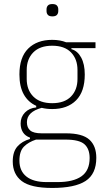

<svg xmlns="http://www.w3.org/2000/svg" viewBox="-20 -717 515 949"><path d="M456 63Q456 143 403 177.5Q350 212 238 212Q132 212 87.5 178Q43 144 43 81Q43 33 66 7Q89 -19 128 -30V-37Q105 -45 93.5 -63Q82 -81 82 -107Q82 -139 103.5 -161Q125 -183 159 -186V-194Q119 -212 97.5 -250.5Q76 -289 76 -349Q76 -434 119.5 -477Q163 -520 238 -520Q277 -520 307 -508H452V-479H333V-474Q363 -466 381 -433Q399 -400 399 -349Q399 -264 356 -221Q313 -178 238 -178Q210 -178 186 -184Q113 -164 113 -113Q113 -86 129.5 -72Q146 -58 186 -58H306Q387 -58 421.5 -27Q456 4 456 63ZM238 -207Q299 -207 331 -240Q363 -273 363 -327V-371Q363 -425 331 -458Q299 -491 238 -491Q177 -491 144.5 -458Q112 -425 112 -371V-327Q112 -273 144.5 -240Q177 -207 238 -207ZM423 64Q423 19 397.5 -4Q372 -27 304 -27H158Q121 -15 98.5 7.5Q76 30 76 77Q76 128 110.5 155.5Q145 183 211 183H264Q342 183 382.5 154.5Q423 126 423 64ZM239 -636Q223 -636 216.5 -643.5Q210 -651 210 -662V-671Q210 -682 216.5 -689.5Q223 -697 239 -697Q255 -697 261.5 -689.5Q268 -682 268 -671V-662Q268 -651 261.5 -643.5Q255 -636 239 -636Z"/></svg>

Font: IBM Plex Sans Cond ExtLt
Style: Regular
Weight: 200
Width: 3
Designer: Mike Abbink, Paul van der Laan, Pieter van Rosmalen
Foundry: Bold Monday
Version: Version 1.3